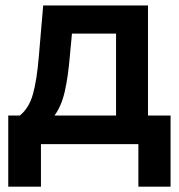

<svg xmlns="http://www.w3.org/2000/svg" viewBox="-20 -536 665 714"><path d="M10.7 158.2V-106.4H53.7Q87.9 -133.8 102.5 -186Q117.2 -238.3 124.5 -327.1L140.6 -515.6H530.3V-106.4H614.3V158.2H494.6V0H132.3V158.2ZM182.6 -106.4H411.6V-411.1H247.6L239.7 -327.1Q233.4 -251 220.9 -196Q208.5 -141.1 182.6 -106.4Z"/></svg>

Font: Inter Display SemiBold
Style: Regular
Weight: 600
Designer: Rasmus Andersson
Foundry: rsms
Version: Version 4.001;git-9221beed3